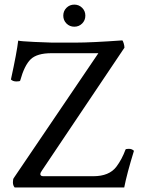

<svg xmlns="http://www.w3.org/2000/svg" viewBox="-20 -829 626 849"><path d="M273.9 -725.1Q259.8 -739.3 259.8 -759.8Q259.8 -780.3 273.9 -794.4Q288.1 -808.6 308.6 -808.6Q329.1 -808.6 343.3 -794.4Q357.4 -780.3 357.4 -759.8Q357.4 -739.3 343.3 -725.1Q329.1 -710.9 308.6 -710.9Q288.1 -710.9 273.9 -725.1ZM209 -640.6H315.4Q383.8 -640.6 520.5 -650.4Q523.4 -649.4 526.9 -637.7Q530.3 -626 530.3 -618.2L165 -74.2Q158.2 -64.5 158.2 -59.6Q158.2 -49.8 171.9 -49.8H392.6Q462.9 -49.8 494.6 -91.8Q519 -124 535.2 -168Q537.1 -170.9 550.3 -170.9Q563.5 -170.9 572.3 -162.1Q541 -60.5 529.3 0H44.9Q37.1 -8.8 37.1 -22.9Q37.1 -37.1 41 -42L415 -593.8H208Q143.6 -593.8 115.7 -566.9Q87.9 -540 69.3 -472.7Q68.4 -468.8 52.7 -468.8Q37.1 -468.8 28.3 -477.5Q54.7 -598.6 60.5 -649.4Q70.3 -646.5 131.3 -643.6Q192.4 -640.6 209 -640.6Z"/></svg>

Font: CrimsonText-Roman
Style: Roman
Weight: 400
Version: Version 0.13